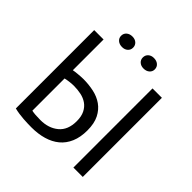

<svg xmlns="http://www.w3.org/2000/svg" viewBox="-216 -1017 1201 1201"><g transform="rotate(45 384.5 -416.5)"><path d="M85 0ZM601 -700H684V0H601ZM85 -700H168V-428Q173 -429 183 -430.5Q193 -432 205 -433Q217 -434 229.5 -435Q242 -436 254 -436Q301 -436 345.5 -426.5Q390 -417 424 -393Q458 -369 478.5 -328.5Q499 -288 499 -226Q499 -166 480 -121.5Q461 -77 426.5 -48.5Q392 -20 344 -6Q296 8 238 8Q224 8 205.5 7.5Q187 7 166.5 5.5Q146 4 125 1Q104 -2 85 -7ZM245 -64Q317 -64 364 -103Q411 -142 411 -220Q411 -262 397 -290Q383 -318 359.5 -334.5Q336 -351 305.5 -357.5Q275 -364 241 -364Q223 -364 201 -361Q179 -358 168 -355V-70Q195 -64 245 -64ZM229 -794Q229 -815 244 -828Q259 -841 283 -841Q306 -841 320.5 -828Q335 -815 335 -794Q335 -774 320.5 -761Q306 -748 283 -748Q259 -748 244 -761Q229 -774 229 -794ZM421 -794Q421 -815 435.5 -828Q450 -841 473 -841Q497 -841 512 -828Q527 -815 527 -794Q527 -774 512 -761Q497 -748 473 -748Q450 -748 435.5 -761Q421 -774 421 -794Z"/></g></svg>

Font: PT Sans
Style: Regular
Weight: 400
Version: Version 2.003W OFL; ttfautohint (v1.6)